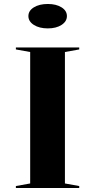

<svg xmlns="http://www.w3.org/2000/svg" viewBox="-20 -947 479 967"><path d="M379 -708V-698L307 -685V-23L379 -10V0H60V-10L132 -23V-685L60 -698V-708ZM221 -927Q263 -927 290 -910Q317 -893 317 -866Q317 -839 290 -821.5Q263 -804 221 -804Q178 -804 150.5 -821.5Q123 -839 123 -866Q123 -893 150.5 -910Q178 -927 221 -927Z"/></svg>

Font: Kalnia SemiExpanded
Style: Regular
Weight: 400
Width: 6
Designer: Frida Medrano
Foundry: Frida Medrano
Version: Version 1.105